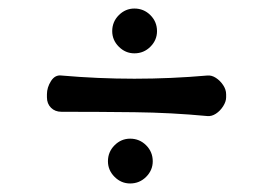

<svg xmlns="http://www.w3.org/2000/svg" viewBox="-20 -475 640 450"><path d="M243 -402Q243 -424 258.5 -439.5Q274 -455 295 -455Q317 -455 332.5 -439.5Q348 -424 348 -402Q348 -381 332.5 -365.5Q317 -350 295 -350Q274 -350 258.5 -365.5Q243 -381 243 -402ZM510 -247Q510 -237 503 -226Q496 -215 486 -208.5Q476 -202 466 -203Q381 -211 295.5 -212Q210 -213 124 -213Q109 -213 99.5 -222.5Q90 -232 90 -247V-254Q90 -270 99.5 -285Q109 -300 124 -298Q295 -283 466 -298Q476 -299 486 -292.5Q496 -286 503 -275.5Q510 -265 510 -254ZM233 -97Q233 -119 248.5 -134.5Q264 -150 285 -150Q307 -150 322.5 -134.5Q338 -119 338 -97Q338 -76 322.5 -60.5Q307 -45 285 -45Q264 -45 248.5 -60.5Q233 -76 233 -97Z"/></svg>

Font: Winky Sans Medium
Style: Regular
Weight: 500
Designer: Simon Atzbach
Foundry: typofactur
Version: Version 1.205